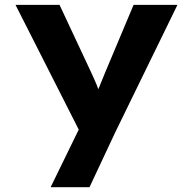

<svg xmlns="http://www.w3.org/2000/svg" viewBox="-20 -551 805 801"><path d="M191.2 230 330.1 -54.6 327.1 26.4 44.7 -530.7H228.4L357.3 -255.4Q370.7 -227.1 382.7 -198.6Q394.7 -170.1 402.4 -141.6L371.6 -133.5Q380.9 -155.8 393.2 -185.8Q405.5 -215.8 417.9 -246.7L537.3 -530.7H720.3L460.3 2L353.4 230Z"/></svg>

Font: Lexend Exa
Style: Regular
Weight: 400
Designer: Bonnie Shaver-Troup, Thomas Jockin
Foundry: Lexend
Version: Version 1.007